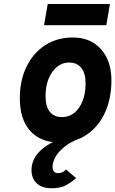

<svg xmlns="http://www.w3.org/2000/svg" viewBox="-20 -714 588 978"><path d="M284 12Q187.5 12 134.2 -46.8Q81 -105.5 81 -213Q81 -305 115.2 -374.8Q149.5 -444.5 210.2 -483.8Q271 -523 351 -523Q441 -523 494.2 -463.8Q547.5 -404.5 547.5 -305Q547.5 -211 514.2 -139.5Q481 -68 421.8 -28Q362.5 12 284 12ZM296 -117.5Q331.5 -117.5 358.5 -139.2Q385.5 -161 400.8 -200Q416 -239 416 -289.5Q416 -340.5 394.2 -368Q372.5 -395.5 332 -395.5Q297 -395.5 270 -373.2Q243 -351 227.5 -312.8Q212 -274.5 212 -225Q212 -172.5 233.5 -145Q255 -117.5 296 -117.5ZM243 245Q194 245 167.2 219.8Q140.5 194.5 140.5 154Q140.5 97.5 183.8 55.2Q227 13 300.5 -10H388Q336 10.5 305.2 36.2Q274.5 62 261 88Q247.5 114 247.5 136Q247.5 152.5 255.5 160.2Q263.5 168 276.5 168Q289 168 299.2 162.5Q309.5 157 316.5 149.5L368 193.5Q349.5 210 320.2 227.5Q291 245 243 245ZM204.5 -585.5 223 -693.5H540L521.5 -585.5Z"/></svg>

Font: Overpass ExtraBold
Style: Italic
Weight: 800
Italic angle: -10°
Designer: Delve Withrington, Dave Bailey, Thomas Jockin
Foundry: Delve Fonts LLC
Version: Version 4.000